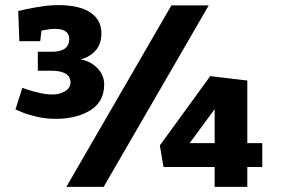

<svg xmlns="http://www.w3.org/2000/svg" viewBox="-20 -726 1094 746"><path d="M293 -495.1Q330.1 -489.3 357.4 -462.2Q384.8 -435.1 384.8 -397.9Q384.8 -331.1 331.3 -297.6Q277.8 -264.2 194.8 -264.2Q159.7 -264.2 125.2 -272Q90.8 -279.8 68.4 -288.8Q45.9 -297.9 40 -300.8L66.9 -384.8Q71.8 -382.8 89.4 -377Q106.9 -371.1 133.5 -365Q160.2 -358.9 185.1 -358.9Q210.9 -358.9 232.4 -371.3Q253.9 -383.8 253.9 -405.8Q253.9 -450.7 180.2 -451.2H127V-524.9H182.1Q249 -524.9 249 -575.2Q249 -593.3 235.6 -603.5Q222.2 -613.8 194.8 -613.8Q176.8 -613.8 160.9 -610.8Q145 -607.9 141.1 -606.9L136.2 -565.9H55.2L50.8 -683.1Q57.6 -685.1 82.3 -690.4Q106.9 -695.8 141.4 -700.9Q175.8 -706.1 207 -706.1Q288.1 -706.1 331.1 -677.5Q374 -648.9 374 -596.2Q374 -556.2 352.1 -530.5Q330.1 -504.9 293 -495.1ZM382.8 0H237.8L646 -705.1H791ZM940.9 -413.1V-169.9H999V-77.1H940.9V0H814V-77.1H615.2L601.1 -161.1L796.9 -430.2ZM814 -301.8 716.8 -169.9H814Z"/></svg>

Font: Kadwa
Style: Bold
Weight: 700
Designer: Sol Matas
Foundry: Sol Matas
Version: Version 1.001;PS 001.000;hotconv 1.0.70;makeotf.lib2.5.58329